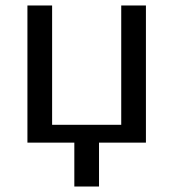

<svg xmlns="http://www.w3.org/2000/svg" viewBox="-20 -520 632 700"><path d="M251 160H341V0H512V-500H422V-65H170V-500H80V0H251Z"/></svg>

Font: Perun
Style: Regular
Weight: 400
Foundry: Copyright (c) Stefan Peev, Context Ltd, 2016
Version: Version 1.089